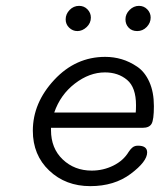

<svg xmlns="http://www.w3.org/2000/svg" viewBox="-20 -631 565 655"><path d="M92 -185Q92 -280 165 -358.5Q238 -437 339 -437Q368 -437 395 -429Q422 -421 448 -403.5Q474 -386 489.5 -351.5Q505 -317 505 -269Q505 -222 497 -208.5Q489 -195 467 -195H154V-187Q154 -125 194 -87Q234 -49 293 -49Q332 -49 366.5 -66Q401 -83 419 -113Q431 -131 442 -133Q446 -134 451 -134Q482 -134 482 -111Q482 -80 426 -38Q370 4 288 4Q204 4 148 -49Q92 -102 92 -185ZM165 -247H443Q444 -256 444 -272Q444 -333 413.5 -358.5Q383 -384 338 -384Q285 -384 235.5 -346Q186 -308 165 -247ZM204 -565Q204 -583 217.5 -597Q231 -611 250 -611Q267 -611 278.5 -599Q290 -587 290 -571Q290 -552 275.5 -538.5Q261 -525 244 -525Q228 -525 216 -536.5Q204 -548 204 -565ZM408 -565Q408 -583 422 -597Q436 -611 454 -611Q471 -611 482.5 -599Q494 -587 494 -571Q494 -553 480.5 -539Q467 -525 448 -525Q430 -525 419 -536.5Q408 -548 408 -565Z"/></svg>

Font: CMU Typewriter Text
Style: LightOblique
Weight: 200
Italic angle: -9.46001°
Version: Version 0.7.0